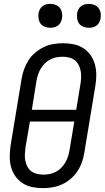

<svg xmlns="http://www.w3.org/2000/svg" viewBox="-20 -967 543 995"><path d="M203 8Q174 8 147 2.5Q120 -3 97.5 -17.5Q75 -32 59.5 -54Q44 -76 37 -102.5Q30 -129 30.5 -157.5Q31 -186 35 -214L92 -559Q96 -584 105 -608.5Q114 -633 128 -655Q142 -677 163 -694.5Q184 -712 207 -723Q230 -734 255.5 -738.5Q281 -743 306 -743Q335 -743 362 -737.5Q389 -732 411.5 -717.5Q434 -703 449.5 -681Q465 -659 472 -632.5Q479 -606 479 -577.5Q479 -549 474 -521L417 -176Q413 -151 404.5 -126.5Q396 -102 381.5 -80Q367 -58 346.5 -40.5Q326 -23 302.5 -12Q279 -1 253.5 3.5Q228 8 203 8ZM145 -398H375L397 -532Q400 -549 400.5 -566.5Q401 -584 398 -600Q395 -616 387.5 -630.5Q380 -645 368 -654.5Q356 -664 339.5 -668.5Q323 -673 305 -673Q289 -673 272.5 -670Q256 -667 240.5 -659Q225 -651 212.5 -638.5Q200 -626 191 -611Q182 -596 177 -580Q172 -564 169 -548ZM204 -62Q220 -62 236.5 -65Q253 -68 268.5 -76Q284 -84 296.5 -96.5Q309 -109 318 -124Q327 -139 332 -155Q337 -171 340 -187L365 -337H135L112 -203Q110 -186 109 -168.5Q108 -151 111 -135Q114 -119 121.5 -104.5Q129 -90 141 -80.5Q153 -71 169.5 -66.5Q186 -62 204 -62ZM440 -823Q426 -823 412 -828.5Q398 -834 390 -845Q382 -856 380 -870.5Q378 -885 380 -900Q382 -910 387 -919.5Q392 -929 401 -935.5Q410 -942 420 -944.5Q430 -947 441 -947Q455 -947 469 -941.5Q483 -936 491 -925Q499 -914 501.5 -899.5Q504 -885 501 -870Q499 -860 494 -850.5Q489 -841 480 -834.5Q471 -828 461 -825.5Q451 -823 440 -823ZM240 -823Q226 -823 212 -828.5Q198 -834 190 -845Q182 -856 180 -870.5Q178 -885 180 -900Q182 -910 187 -919.5Q192 -929 201 -935.5Q210 -942 220 -944.5Q230 -947 241 -947Q255 -947 269 -941.5Q283 -936 291 -925Q299 -914 301.5 -899.5Q304 -885 301 -870Q299 -860 294 -850.5Q289 -841 280 -834.5Q271 -828 261 -825.5Q251 -823 240 -823Z"/></svg>

Font: Iosevka Term Curly
Style: Italic
Weight: 400
Italic angle: -9°
Designer: Belleve Invis
Foundry: Belleve Invis
Version: Version 32.3.0